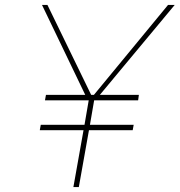

<svg xmlns="http://www.w3.org/2000/svg" viewBox="-20 -757 727 777"><path d="M277 0 318 -230H141L145 -252H322L339 -351H162L166 -373H325L150 -737H172L349 -373H360L660 -737H687L384 -373H542L539 -351H361L344 -252H521L517 -230H340L299 0Z"/></svg>

Font: Tomorrow Thin
Style: Italic
Weight: 250
Italic angle: -10°
Designer: Tony de Marco, Monica Rizzolli
Foundry: Just in Type
Version: Version 2.002